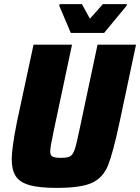

<svg xmlns="http://www.w3.org/2000/svg" viewBox="-20 -905 681 933"><path d="M37 -132Q37 -184 62 -311L143 -688H330L241 -269Q224 -190 224 -170Q224 -150 235 -144Q246 -138 276 -138Q308 -138 321 -145.5Q334 -153 342.5 -177Q351 -201 365 -269L454 -688H641L561 -311Q529 -161 505 -101.5Q481 -42 428 -17Q375 8 256 8Q170 8 123 -5.5Q76 -19 56.5 -49Q37 -79 37 -132ZM324 -745 268 -877 270 -885H378L417 -814L480 -885H597L595 -877L486 -745Z"/></svg>

Font: Saira Semi Condensed ExtraBold
Style: Italic
Weight: 800
Width: 4
Italic angle: -12°
Designer: Hector Gatti with collaboration of the Omnibus-Type team
Foundry: Omnibus-Type
Version: Version 1.001; ttfautohint (v1.8)